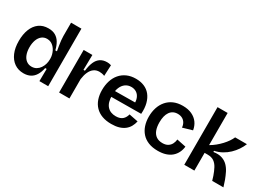

<svg xmlns="http://www.w3.org/2000/svg" viewBox="-25 -1369 2777 2043"><g transform="rotate(30 1363.5 -347.5)"><path d="M255 13Q190 13 142 -20.5Q94 -54 67.5 -115.5Q41 -177 41 -262Q41 -343 65 -404.5Q89 -466 135.5 -500.5Q182 -535 250 -535Q302 -535 337 -514.5Q372 -494 394 -456.5Q416 -419 428 -368H448Q442 -400 437 -431.5Q432 -463 429 -492Q426 -521 426 -544V-707H553V-251V0H445L447 -151H429Q418 -97 395.5 -60.5Q373 -24 338 -5.5Q303 13 255 13ZM294 -91Q327 -91 352 -106Q377 -121 393.5 -145.5Q410 -170 418 -198Q426 -226 426 -253V-268Q426 -288 420.5 -310.5Q415 -333 404.5 -354Q394 -375 378 -392.5Q362 -410 341 -420.5Q320 -431 293 -431Q255 -431 228 -409Q201 -387 187 -348.5Q173 -310 173 -260Q173 -209 187.5 -171Q202 -133 229.5 -112Q257 -91 294 -91Z M687 0V-263V-523H794L791 -338H809Q817 -404 836 -447.5Q855 -491 888.5 -513Q922 -535 970 -535Q981 -535 993 -533.5Q1005 -532 1020 -527L1014 -393Q998 -400 981 -403Q964 -406 950 -406Q911 -406 883 -385.5Q855 -365 838 -327.5Q821 -290 814 -238V0Z M1333 13Q1269 13 1220 -5Q1171 -23 1137 -58Q1103 -93 1086 -142Q1069 -191 1069 -252Q1069 -313 1085.5 -365Q1102 -417 1135 -455.5Q1168 -494 1215.5 -515Q1263 -536 1324 -536Q1381 -536 1426.5 -517Q1472 -498 1502.5 -460Q1533 -422 1547.5 -367Q1562 -312 1557 -240L1150 -237V-310L1481 -313L1440 -272Q1445 -328 1431 -364Q1417 -400 1389 -418Q1361 -436 1325 -436Q1284 -436 1253.5 -414Q1223 -392 1206.5 -352Q1190 -312 1190 -255Q1190 -168 1228 -125Q1266 -82 1334 -82Q1363 -82 1384 -89.5Q1405 -97 1418.5 -110Q1432 -123 1440.5 -139.5Q1449 -156 1453 -173L1564 -151Q1556 -114 1539 -84Q1522 -54 1493.5 -32Q1465 -10 1425.5 1.5Q1386 13 1333 13Z M1905 13Q1838 13 1788.5 -7Q1739 -27 1706.5 -63.5Q1674 -100 1658 -149Q1642 -198 1642 -255Q1642 -315 1658.5 -366Q1675 -417 1708 -455.5Q1741 -494 1789 -515Q1837 -536 1900 -536Q1965 -536 2012 -514Q2059 -492 2087 -453.5Q2115 -415 2123 -364L2006 -330Q2004 -361 1990 -385Q1976 -409 1952 -422Q1928 -435 1896 -435Q1865 -435 1841.5 -423Q1818 -411 1802 -388Q1786 -365 1778 -333Q1770 -301 1770 -260Q1770 -204 1785 -164.5Q1800 -125 1830.5 -104Q1861 -83 1907 -83Q1947 -83 1972.5 -99Q1998 -115 2011 -140.5Q2024 -166 2027 -196L2139 -173Q2135 -133 2118 -98.5Q2101 -64 2072 -39Q2043 -14 2001.5 -0.5Q1960 13 1905 13Z M2225 0V-708H2349V-313Q2384 -333 2415 -358.5Q2446 -384 2472 -412Q2498 -440 2517.5 -468.5Q2537 -497 2548 -523H2693Q2678 -485 2652.5 -447Q2627 -409 2593 -376.5Q2559 -344 2516.5 -320.5Q2474 -297 2425 -287V-273Q2486 -282 2528 -268Q2570 -254 2598.5 -225Q2627 -196 2646 -157.5Q2665 -119 2680 -79L2706 0H2568L2552 -52Q2535 -101 2515 -138.5Q2495 -176 2465 -197Q2435 -218 2386 -218H2349V0Z"/></g></svg>

Font: Bricolage Grotesque 24pt SemiBold
Style: Regular
Weight: 600
Designer: Mathieu Triay
Foundry: Atelier Triay
Version: Version 1.001;gftools[0.9.33.dev8+g029e19f]